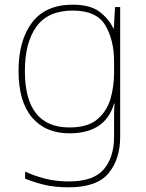

<svg xmlns="http://www.w3.org/2000/svg" viewBox="-20 -558 623 818"><path d="M290 -513Q391 -513 428.5 -450.5Q466 -388 466 -294V-246Q466 -191 451 -138Q436 -85 395 -50Q354 -15 276 -15Q86 -15 86 -256Q86 -377 135.5 -445Q185 -513 290 -513ZM290 -538Q174 -538 116.5 -462Q59 -386 59 -256Q59 -125 116.5 -57.5Q174 10 276 10Q429 10 466 -117H468Q466 -88 466 -67Q466 -46 466 -17V25Q466 111 422.5 163Q379 215 273 215Q217 215 170 202.5Q123 190 87 173V203Q123 218 167.5 229Q212 240 273 240Q393 240 442.5 180Q492 120 492 25V-528H470L465 -437H463Q442 -480 402.5 -509Q363 -538 290 -538Z"/></svg>

Font: Noto Sans UI Thin
Style: Regular
Weight: 250
Designer: Monotype Design Team
Foundry: Monotype Imaging Inc.
Version: Version 1.901